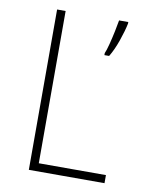

<svg xmlns="http://www.w3.org/2000/svg" viewBox="-81 -778 692 842"><g transform="rotate(10 265.0 -357.0)"><path d="M344 -562Q350 -575 357.5 -604Q365 -633 371.5 -664Q378 -695 381 -714H422V-707Q415 -673 399.5 -628.5Q384 -584 365 -553H344ZM105 0V-714H143V-36H442V0Z"/></g></svg>

Font: Noto Sans Mono Condensed ExtraLight
Style: Regular
Weight: 200
Width: 3
Designer: Monotype Design Team
Foundry: Monotype Imaging Inc.
Version: Version 2.014; ttfautohint (v1.8.4.7-5d5b)